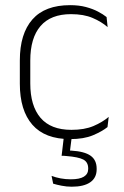

<svg xmlns="http://www.w3.org/2000/svg" viewBox="-20 -516 469 726"><path d="M245 10Q150 10 102.5 -44.2Q55 -98.5 55 -199.5V-287.5Q55 -388.5 102.5 -442.5Q150 -496.5 245 -496.5Q278.5 -496.5 304.8 -489.5Q331 -482.5 350.5 -472.2Q370 -462 383 -451.5L387 -413.5Q363.5 -434 330 -448.2Q296.5 -462.5 248.5 -462.5Q172 -462.5 133.2 -417.5Q94.5 -372.5 94.5 -287V-200.5Q94.5 -116 133.2 -70.5Q172 -25 250 -25Q299.5 -25 333.5 -39.5Q367.5 -54 391 -74L386.5 -35.5Q366 -19 331.5 -4.5Q297 10 245 10ZM252 -3.5 243 67 224 52.5Q228.5 52.5 236 52.8Q243.5 53 249.5 53.5Q299.5 56.5 322.5 72.8Q345.5 89 345.5 122V124Q345.5 156.5 321.2 173.2Q297 190 251.5 190Q231.5 190 212.8 186.2Q194 182.5 181 178.5L175 149Q190.5 155 209 158.5Q227.5 162 248 162Q281 162 297.2 152Q313.5 142 313.5 122.5V121Q313.5 97 294.8 87.2Q276 77.5 231 74Q226.5 73.5 222 73.2Q217.5 73 213 73L222 -3.5Z"/></svg>

Font: Anek Telugu ExtraLight
Style: Regular
Weight: 250
Version: Version 1.003